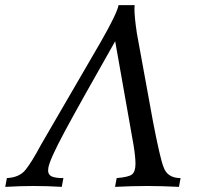

<svg xmlns="http://www.w3.org/2000/svg" viewBox="-80 -728 785 748"><path d="M381.8 -708H444.8Q443.8 -701.7 443.8 -691.4Q443.8 -662.1 453.1 -599.1L515.6 -256.8Q543.5 -111.8 556.6 -78.6Q571.3 -34.2 623.5 -34.2L617.2 0Q546.4 -3.4 495.1 -3.4Q434.6 -3.4 368.2 0L374.5 -34.2Q422.9 -38.1 435.3 -49.3Q447.8 -60.5 447.8 -90.3Q447.8 -116.2 440.4 -162.1L368.7 -567.4Q230 -323.2 172.1 -215.6Q114.3 -107.9 108.4 -74.7L107.4 -64Q107.4 -47.4 121.1 -40.8Q134.8 -34.2 167 -34.2L160.6 0Q104.5 -3.4 50.8 -3.4Q3.4 -3.4 -59.6 0L-53.2 -34.2Q-4.4 -36.6 19.5 -66.4Q43.5 -96.2 78.6 -162.1L313.5 -566.4Q376.5 -676.8 381.8 -708Z"/></svg>

Font: Kelvinch
Style: Italic
Weight: 400
Italic angle: -10°
Designer: Paul James Miller
Foundry: High-Logic / Made with FontCreator
Version: Version 3.40;July 22, 2017;FontCreator 11.0.0.2388 64-bit